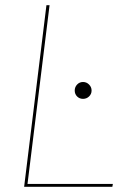

<svg xmlns="http://www.w3.org/2000/svg" viewBox="-20 -720 505 740"><path d="M73 0ZM86 -11H415L413 0H73L159 -700H171ZM268 -371Q268 -384.5 277.2 -394.2Q286.5 -404 300 -404Q313.5 -404 323.2 -394.2Q333 -384.5 333 -371Q333 -357.5 323.2 -348.2Q313.5 -339 300 -339Q286.5 -339 277.2 -348.2Q268 -357.5 268 -371Z"/></svg>

Font: Lato Hairline
Style: Italic
Weight: 100
Italic angle: -7°
Designer: Lukasz Dziedzic
Foundry: tyPoland Lukasz Dziedzic
Version: Version 2.007; 2014-02-27